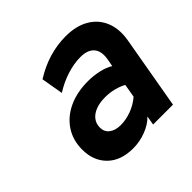

<svg xmlns="http://www.w3.org/2000/svg" viewBox="-140 -659 808 808"><g transform="rotate(-45 263.5 -255.5)"><path d="M218.8 12Q145.4 12 104.1 -28.7Q62.8 -69.4 62.8 -136Q62.8 -192.2 90.6 -234.3Q118.4 -276.5 168.2 -299.8Q218 -323 284.6 -323Q317 -323 348.9 -315.7Q380.7 -308.4 400.8 -295.4L406.2 -324Q415.3 -369.6 396.2 -393.4Q377.1 -417.2 332.4 -417.2Q295 -417.2 252.7 -403.9Q210.4 -390.6 171 -365.6L154 -463.6Q201.2 -493.4 250.5 -508.2Q299.8 -523 351 -523Q412.7 -523 454.9 -498.4Q497.2 -473.8 515.5 -429.4Q533.9 -384.9 523.8 -326L466.8 0H348.6L355.6 -40.8Q332.9 -16.8 295.5 -2.4Q258.2 12 218.8 12ZM251.2 -94.4Q282.5 -94.4 315.1 -106.5Q347.6 -118.6 373.4 -141L383.6 -200.6Q365 -211.1 339.9 -217.6Q314.8 -224.2 287.2 -224.2Q254.2 -224.2 230.4 -214.9Q206.6 -205.7 193.8 -188.8Q181 -172 181 -149.4Q181 -123.6 199.9 -109Q218.9 -94.4 251.2 -94.4Z"/></g></svg>

Font: Overpass
Style: Italic
Weight: 400
Italic angle: -10°
Designer: Delve Withrington, Dave Bailey, Thomas Jockin
Foundry: Delve Fonts LLC
Version: Version 4.000